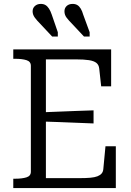

<svg xmlns="http://www.w3.org/2000/svg" viewBox="-20 -963 672 983"><path d="M406 -888 439 -798V-776H410L350 -840Q332 -858 321 -872.5Q310 -887 310 -905Q310 -922 321.5 -932.5Q333 -943 352 -943Q366 -943 376 -937Q386 -931 393.5 -918.5Q401 -906 406 -888ZM245 -888 276 -798V-776H247L187 -840Q169 -858 158 -873Q147 -888 147 -905Q147 -922 159 -932.5Q171 -943 189 -943Q203 -943 213 -937Q223 -931 231 -918.5Q239 -906 245 -888ZM573 -214V0H48V-48H58Q93 -48 115.5 -55Q138 -62 138 -84V-626Q138 -648 115.5 -655Q93 -662 58 -662H48V-710H549V-521H498L488 -612Q486 -631 473.5 -641Q461 -651 435.5 -655Q410 -659 368 -659H215V-51H389Q420 -51 442.5 -53Q465 -55 479 -60.5Q493 -66 500.5 -75Q508 -84 509 -98L520 -214ZM193 -388Q238 -390 282 -391.5Q326 -393 370.5 -395Q415 -397 459 -398V-331Q415 -333 370.5 -334.5Q326 -336 282 -338Q238 -340 193 -341Z"/></svg>

Font: Roboto Serif SemiCondensed Light
Style: Regular
Weight: 300
Width: 4
Designer: Greg Gazdowicz
Foundry: Commercial Type
Version: Version 1.007